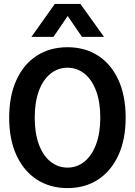

<svg xmlns="http://www.w3.org/2000/svg" viewBox="-20 -952 690 984"><path d="M326 12Q236 12 168.5 -32Q101 -76 64 -157Q27 -238 27 -349Q27 -460 64 -541.5Q101 -623 168.5 -666.5Q236 -710 326 -710Q416 -710 483 -666.5Q550 -623 587 -542Q624 -461 624 -349Q624 -238 587 -157Q550 -76 483 -32Q416 12 326 12ZM326 -93Q375 -93 413 -124Q451 -155 472.5 -212.5Q494 -270 494 -349Q494 -429 472.5 -486.5Q451 -544 413 -574.5Q375 -605 326 -605Q277 -605 238.5 -574Q200 -543 179 -485.5Q158 -428 158 -349Q158 -270 179 -212.5Q200 -155 238.5 -124Q277 -93 326 -93ZM141 -763 261 -932H392L513 -763H400L327 -870L254 -763Z"/></svg>

Font: Azeret Mono Medium
Style: Regular
Weight: 500
Designer: Martin Vácha
Foundry: Displaay
Version: Version 1.002